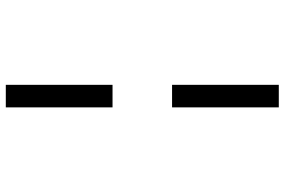

<svg xmlns="http://www.w3.org/2000/svg" viewBox="-178 -689 971 655"><g transform="rotate(-90 307.5 -361.5)"><path d="M268.7 -827.2H345.6V-463.1H268.7ZM268.7 -260H345.6V104.1H268.7Z"/></g></svg>

Font: Fira Code Fixed
Style: Regular
Weight: 400
Monospace: yes
Designer: Carrois Corporate, Edenspiekermann AG, Nikita Prokopov
Foundry: Carrois Corporate, Edenspiekermann AG, Nikita Prokopov
Version: Version 5.002